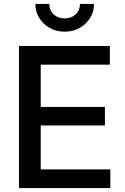

<svg xmlns="http://www.w3.org/2000/svg" viewBox="-20 -963 640 983"><path d="M77.1 0V-727.5H542.5V-631.8H188.5V-415.5H517.1V-320.8H188.5V-95.7H544.9V0ZM311 -800.8Q269 -800.8 235.1 -819.6Q201.2 -838.4 181.2 -870.8Q161.1 -903.3 161.1 -942.9H232.4Q232.4 -910.6 254.6 -889.6Q276.9 -868.7 311 -868.7Q345.2 -868.7 367.4 -889.6Q389.6 -910.6 389.6 -942.9H461.4Q461.4 -903.3 441.4 -871.1Q421.4 -838.9 387.5 -819.8Q353.5 -800.8 311 -800.8Z"/></svg>

Font: Inter 18pt Medium
Style: Regular
Weight: 500
Designer: Rasmus Andersson
Foundry: rsms
Version: Version 4.001;git-66647c0bb